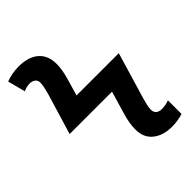

<svg xmlns="http://www.w3.org/2000/svg" viewBox="-219 -823 932 932"><g transform="rotate(-45 247.0 -357.0)"><path d="M403.8 9.8C434.6 9.8 463.9 3.4 479 -2V-95.2C467.3 -90.8 450.2 -85.9 429.2 -85.9C403.8 -85.9 388.2 -98.1 388.2 -121.1C388.2 -141.1 394.5 -163.1 400.9 -186L472.2 -425.8H182.1L206.1 -507.8C219.2 -552.2 222.2 -579.1 222.2 -603C222.2 -679.2 172.4 -724.1 82 -724.1C51.3 -724.1 22 -718.3 -4.9 -708L19 -617.2C30.8 -623.5 48.8 -627.9 60.1 -627.9C84 -627.9 102.1 -616.2 102.1 -594.2C102.1 -570.3 94.2 -548.8 88.9 -525.9L25.9 -316.9H316.9L284.2 -206.1C270.5 -163.1 267.1 -129.9 267.1 -106.9C267.1 -68.8 279.8 -40 305.2 -20C330.1 0 363.3 9.8 403.8 9.8Z"/></g></svg>

Font: Noto Reveo Sans
Style: Regular
Weight: 600
Designer: Monotype Design Team
Foundry: Monotype Imaging Inc.
Version: Version 2.007